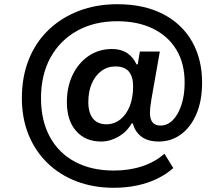

<svg xmlns="http://www.w3.org/2000/svg" viewBox="-20 -735 1046 913"><path d="M521 158Q425 158 344.5 127.5Q264 97 205.5 40Q147 -17 115.5 -95Q84 -173 84 -268Q84 -369 116.5 -451Q149 -533 210 -592Q271 -651 354.5 -683Q438 -715 538 -715Q664 -715 754.5 -668.5Q845 -622 893 -538Q941 -454 941 -342Q941 -256 914 -193Q887 -130 840.5 -96Q794 -62 736 -62Q682 -62 651.5 -86Q621 -110 612 -148H606Q583 -108 543 -85Q503 -62 461 -62Q386 -62 342 -112Q298 -162 298 -249Q298 -322 325.5 -379Q353 -436 401.5 -469Q450 -502 513 -502Q555 -502 584 -483Q613 -464 629 -429H635L645 -490H740L700 -263Q696 -239 694.5 -224.5Q693 -210 693 -199Q693 -168 705.5 -153Q718 -138 743 -138Q776 -138 801.5 -163.5Q827 -189 842.5 -235.5Q858 -282 858 -342Q858 -434 818.5 -499Q779 -564 707 -599Q635 -634 537 -634Q429 -634 347.5 -589Q266 -544 220.5 -462Q175 -380 175 -268Q175 -161 217.5 -83.5Q260 -6 338 35Q416 76 521 76Q595 76 656.5 55.5Q718 35 762 -4L804 64Q772 93 728 114.5Q684 136 631.5 147Q579 158 521 158ZM486 -144Q523 -144 552 -167Q581 -190 597 -230.5Q613 -271 613 -324Q613 -371 592.5 -395Q572 -419 529 -419Q491 -419 462 -397.5Q433 -376 416.5 -338Q400 -300 400 -250Q400 -199 422 -171.5Q444 -144 486 -144Z"/></svg>

Font: Nunito Sans 6pt
Style: Bold Italic
Weight: 700
Italic angle: -9°
Version: Version 3.101;gftools[0.9.27]